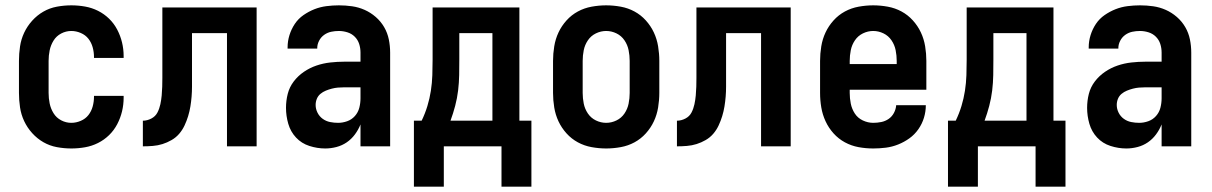

<svg xmlns="http://www.w3.org/2000/svg" viewBox="-20 -548 4540 719"><path d="M247 8Q220 8 193 3Q166 -2 142.5 -15.5Q119 -29 100.5 -49.5Q82 -70 70.5 -94.5Q59 -119 55 -146Q51 -173 51 -200V-320Q51 -347 55 -374Q59 -401 70.5 -425.5Q82 -450 100.5 -470.5Q119 -491 142.5 -504.5Q166 -518 193 -523Q220 -528 247 -528Q273 -528 298.5 -523.5Q324 -519 347 -507.5Q370 -496 388.5 -478Q407 -460 419 -437Q431 -414 437 -389Q443 -364 443 -338V-331H332V-334Q332 -353 327 -371Q322 -389 311 -403Q300 -417 282.5 -424.5Q265 -432 247 -432Q227 -432 209 -422.5Q191 -413 180.5 -396Q170 -379 166 -359.5Q162 -340 162 -320V-200Q162 -180 166 -160.5Q170 -141 180.5 -124Q191 -107 209 -97.5Q227 -88 247 -88Q265 -88 282.5 -95.5Q300 -103 311 -117Q322 -131 327 -149Q332 -167 332 -186V-189H443V-182Q443 -156 437 -131Q431 -106 419 -83Q407 -60 388.5 -42Q370 -24 347 -12.5Q324 -1 298.5 3.5Q273 8 247 8Z M515 0V-96Q531 -96 546.5 -104Q562 -112 569.5 -126.5Q577 -141 580.5 -157.5Q584 -174 585.5 -190.5Q587 -207 587.5 -223.5Q588 -240 588 -257V-520H941V0H830V-424H699V-261Q699 -242 699 -223.5Q699 -205 697.5 -186.5Q696 -168 693 -149.5Q690 -131 684.5 -113Q679 -95 671 -78Q663 -61 651 -47Q639 -33 622.5 -23.5Q606 -14 588.5 -8.5Q571 -3 552 -1.5Q533 0 515 0Z M1198 8Q1168 8 1138.5 -1.5Q1109 -11 1088.5 -33Q1068 -55 1059.5 -84.5Q1051 -114 1051 -144Q1051 -171 1057.5 -196.5Q1064 -222 1080 -243Q1096 -264 1118 -279Q1140 -294 1165 -302.5Q1190 -311 1216.5 -314Q1243 -317 1269 -317H1330V-351Q1330 -368 1325 -383.5Q1320 -399 1308.5 -410.5Q1297 -422 1281 -427Q1265 -432 1249 -432Q1234 -432 1220 -429Q1206 -426 1194 -417.5Q1182 -409 1175 -395.5Q1168 -382 1168 -368V-366H1057V-371Q1057 -394 1064 -416.5Q1071 -439 1084 -458.5Q1097 -478 1116.5 -491.5Q1136 -505 1157.5 -513.5Q1179 -522 1202.5 -525Q1226 -528 1249 -528Q1274 -528 1298.5 -524.5Q1323 -521 1345.5 -511Q1368 -501 1387 -484.5Q1406 -468 1418.5 -446.5Q1431 -425 1436 -400.5Q1441 -376 1441 -351V0H1330V-82Q1322 -62 1309 -44.5Q1296 -27 1278.5 -15Q1261 -3 1240 2.5Q1219 8 1198 8ZM1246 -88Q1263 -88 1280 -94Q1297 -100 1309 -113.5Q1321 -127 1325.5 -144.5Q1330 -162 1330 -180V-221H1269Q1257 -221 1245.5 -220Q1234 -219 1222.5 -216Q1211 -213 1200 -208.5Q1189 -204 1180 -196.5Q1171 -189 1166.5 -178Q1162 -167 1162 -155Q1162 -140 1169 -126Q1176 -112 1188.5 -103Q1201 -94 1216 -91Q1231 -88 1246 -88Z M1530 151V-96H1559Q1572 -123 1580.5 -151Q1589 -179 1593.5 -208Q1598 -237 1599 -266.5Q1600 -296 1600 -325V-520H1925V-96H1970V151H1858V0H1642V151ZM1667 -96H1824V-424H1700V-325Q1700 -296 1699.5 -267Q1699 -238 1695.5 -209Q1692 -180 1684.5 -151.5Q1677 -123 1667 -96Z M2250 8Q2223 8 2195.5 3Q2168 -2 2144 -15Q2120 -28 2101.5 -48.5Q2083 -69 2071.5 -93.5Q2060 -118 2055.5 -145.5Q2051 -173 2051 -200V-320Q2051 -347 2055.5 -374.5Q2060 -402 2071.5 -426.5Q2083 -451 2101.5 -471.5Q2120 -492 2144 -505Q2168 -518 2195.5 -523Q2223 -528 2250 -528Q2277 -528 2304.5 -523Q2332 -518 2356 -505Q2380 -492 2398.5 -471.5Q2417 -451 2428.5 -426.5Q2440 -402 2444.5 -374.5Q2449 -347 2449 -320V-200Q2449 -173 2444.5 -145.5Q2440 -118 2428.5 -93.5Q2417 -69 2398.5 -48.5Q2380 -28 2356 -15Q2332 -2 2304.5 3Q2277 8 2250 8ZM2250 -88Q2270 -88 2288.5 -97Q2307 -106 2318.5 -123Q2330 -140 2334 -160Q2338 -180 2338 -200V-320Q2338 -340 2334 -360Q2330 -380 2318.5 -397Q2307 -414 2288.5 -423Q2270 -432 2250 -432Q2230 -432 2211.5 -423Q2193 -414 2181.5 -397Q2170 -380 2166 -360Q2162 -340 2162 -320V-200Q2162 -180 2166 -160Q2170 -140 2181.5 -123Q2193 -106 2211.5 -97Q2230 -88 2250 -88Z M2515 0V-96Q2531 -96 2546.5 -104Q2562 -112 2569.5 -126.5Q2577 -141 2580.5 -157.5Q2584 -174 2585.5 -190.5Q2587 -207 2587.5 -223.5Q2588 -240 2588 -257V-520H2941V0H2830V-424H2699V-261Q2699 -242 2699 -223.5Q2699 -205 2697.5 -186.5Q2696 -168 2693 -149.5Q2690 -131 2684.5 -113Q2679 -95 2671 -78Q2663 -61 2651 -47Q2639 -33 2622.5 -23.5Q2606 -14 2588.5 -8.5Q2571 -3 2552 -1.5Q2533 0 2515 0Z M3250 8Q3222 8 3195 3Q3168 -2 3144 -15Q3120 -28 3101.5 -48.5Q3083 -69 3071.5 -94Q3060 -119 3055.5 -146Q3051 -173 3051 -200V-320Q3051 -347 3055.5 -374.5Q3060 -402 3071.5 -426.5Q3083 -451 3101.5 -471.5Q3120 -492 3144 -505Q3168 -518 3195.5 -523Q3223 -528 3250 -528Q3277 -528 3304.5 -523Q3332 -518 3356 -505Q3380 -492 3398.5 -471.5Q3417 -451 3428.5 -426.5Q3440 -402 3444.5 -374.5Q3449 -347 3449 -320V-212H3162V-200Q3162 -180 3166 -160Q3170 -140 3181 -123Q3192 -106 3211 -97Q3230 -88 3250 -88Q3265 -88 3280 -91Q3295 -94 3307.5 -102.5Q3320 -111 3327.5 -125Q3335 -139 3336 -154H3447Q3447 -130 3440 -107Q3433 -84 3419 -64Q3405 -44 3385.5 -30Q3366 -16 3343.5 -7Q3321 2 3297.5 5Q3274 8 3250 8ZM3162 -308H3338V-320Q3338 -340 3334 -360Q3330 -380 3318.5 -397Q3307 -414 3288.5 -423Q3270 -432 3250 -432Q3230 -432 3211.5 -423Q3193 -414 3181.5 -397Q3170 -380 3166 -360Q3162 -340 3162 -320Z M3530 151V-96H3559Q3572 -123 3580.5 -151Q3589 -179 3593.5 -208Q3598 -237 3599 -266.5Q3600 -296 3600 -325V-520H3925V-96H3970V151H3858V0H3642V151ZM3667 -96H3824V-424H3700V-325Q3700 -296 3699.5 -267Q3699 -238 3695.5 -209Q3692 -180 3684.5 -151.5Q3677 -123 3667 -96Z M4198 8Q4168 8 4138.5 -1.5Q4109 -11 4088.5 -33Q4068 -55 4059.5 -84.5Q4051 -114 4051 -144Q4051 -171 4057.5 -196.5Q4064 -222 4080 -243Q4096 -264 4118 -279Q4140 -294 4165 -302.5Q4190 -311 4216.5 -314Q4243 -317 4269 -317H4330V-351Q4330 -368 4325 -383.5Q4320 -399 4308.5 -410.5Q4297 -422 4281 -427Q4265 -432 4249 -432Q4234 -432 4220 -429Q4206 -426 4194 -417.5Q4182 -409 4175 -395.5Q4168 -382 4168 -368V-366H4057V-371Q4057 -394 4064 -416.5Q4071 -439 4084 -458.5Q4097 -478 4116.5 -491.5Q4136 -505 4157.5 -513.5Q4179 -522 4202.5 -525Q4226 -528 4249 -528Q4274 -528 4298.5 -524.5Q4323 -521 4345.5 -511Q4368 -501 4387 -484.5Q4406 -468 4418.5 -446.5Q4431 -425 4436 -400.5Q4441 -376 4441 -351V0H4330V-82Q4322 -62 4309 -44.5Q4296 -27 4278.5 -15Q4261 -3 4240 2.5Q4219 8 4198 8ZM4246 -88Q4263 -88 4280 -94Q4297 -100 4309 -113.5Q4321 -127 4325.5 -144.5Q4330 -162 4330 -180V-221H4269Q4257 -221 4245.5 -220Q4234 -219 4222.5 -216Q4211 -213 4200 -208.5Q4189 -204 4180 -196.5Q4171 -189 4166.5 -178Q4162 -167 4162 -155Q4162 -140 4169 -126Q4176 -112 4188.5 -103Q4201 -94 4216 -91Q4231 -88 4246 -88Z"/></svg>

Font: Iosevka Term Curly
Style: Bold
Weight: 700
Designer: Belleve Invis
Foundry: Belleve Invis
Version: Version 32.3.0